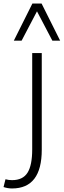

<svg xmlns="http://www.w3.org/2000/svg" viewBox="-82 -820 360 1085"><path d="M0 0ZM-62 237 -51 193Q-33 198 -14 198Q47 198 73.5 156Q100 114 100 24V-520H154V26Q154 245 -14 245Q-38 245 -62 237ZM214 -590 127 -756 40 -590H-4L101 -800H153L258 -590Z"/></svg>

Font: Martel Sans ExtraLight
Style: Regular
Weight: 275
Designer: Dan Reynolds and Mathieu Réguer
Foundry: Dan Reynolds and Mathieu Réguer
Version: Version 1.002; ttfautohint (v1.1) -l 5 -r 5 -G 72 -x 0 -D la